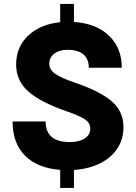

<svg xmlns="http://www.w3.org/2000/svg" viewBox="-20 -834 670 947"><path d="M42 -234.9H205.1Q205.1 -133.3 324.2 -133.3Q370.1 -133.3 397.7 -150.9Q425.3 -168.5 425.3 -200.7Q425.3 -228 398.2 -245.8Q371.1 -263.7 308.1 -285.2Q178.7 -330.1 119.1 -383.3Q59.6 -436.5 59.6 -516.1Q59.6 -602.1 118.9 -658.2Q178.2 -714.4 276.9 -724.6V-814.5H344.7V-725.6Q453.1 -718.8 516.8 -658.7Q580.6 -598.6 580.6 -500H418Q418 -543.9 390.9 -566.2Q363.8 -588.4 313 -588.4Q272.5 -588.4 247.8 -569.6Q223.1 -550.8 223.1 -519Q223.1 -489.7 253.2 -469.2Q283.2 -448.7 351.1 -425.8Q476.6 -382.8 532.7 -333Q588.9 -283.2 588.9 -207.5Q588.9 -147 558.6 -101.3Q528.3 -55.7 473.4 -28.3Q418.5 -1 344.7 4.4V92.8H276.9V3.9Q165.5 -4.4 103.8 -65.9Q42 -127.4 42 -234.9Z"/></svg>

Font: Estedad-FD ExtraBold
Style: Regular
Weight: 800
Designer: Amin Abedi
Version: Version 7.3